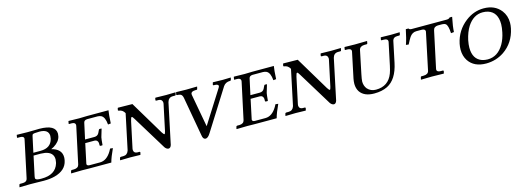

<svg xmlns="http://www.w3.org/2000/svg" viewBox="-8 -1096 4697 1730"><g transform="rotate(-15 2341.0 -231.0)"><path d="M261.2 -411.1 230 -267.1H296.9Q393.1 -267.1 413.1 -346.7Q413.6 -349.6 414.1 -351.1Q417 -364.7 417 -375Q415.5 -436.5 332 -437Q275.4 -437 267.6 -428.7Q263.7 -423.3 261.2 -411.1ZM225.1 -242.2 186 -59.1Q184.1 -46.9 184.1 -43Q184.1 -25.9 220.2 -23.4Q230 -22.9 242.2 -22.9Q372.1 -22.9 402.3 -121.1Q404.3 -127 404.8 -131.8Q407.7 -145.5 408.2 -158.2Q408.2 -224.6 330.6 -238.8Q312.5 -241.7 292 -242.2ZM34.2 -22Q37.6 -27.3 41 -27.8H64Q99.6 -27.8 108.4 -49.8Q110.4 -55.2 111.8 -61L184.1 -400.9Q186 -411.1 186 -414.1Q184.1 -433.6 150.9 -434.1H127Q123 -435.5 123 -438L127 -461.9Q196.8 -460 227.1 -460Q239.7 -460 281.7 -460.9Q324.7 -461.9 337.9 -461.9Q488.3 -460.9 488.8 -376Q488.8 -373 485.8 -352.1Q476.1 -304.7 419.9 -270Q406.7 -262.2 394 -256.8Q487.3 -233.9 487.8 -157.2Q487.3 -139.6 483.9 -125Q465.8 -39.1 359.9 -10.7Q315.4 1 256.8 1Q223.1 1 168 -0.5Q138.7 -1 128.9 -1L28.8 1Z M982.9 -461.9Q976.1 -424.3 972.2 -341.8L945.8 -338.9Q939.9 -409.7 906.7 -426.8Q892.1 -433.6 874 -434.1H775.9Q747.6 -432.6 743.2 -410.2L710.9 -262.2H797.9Q828.1 -262.2 840.8 -286.6Q842.3 -290 843.8 -293L854 -314Q856.9 -319.3 860.8 -319.8H877.9Q879.9 -318.4 879.9 -316.9Q858.9 -247.6 857.9 -243.2Q854 -224.1 850.1 -173.8L847.2 -170.9H830.1Q824.7 -172.4 823.7 -176.8V-199.2Q819.3 -228.5 792 -230H704.1L666 -50.8Q666 -49.8 665.5 -47.4Q665 -44.9 665 -43.9Q667 -28.3 689.9 -27.8H788.1Q851.1 -27.8 895.5 -102.5Q901.9 -112.8 907.7 -125L933.1 -122.1Q897.9 -46.9 885.7 0H684.1L611.8 -1L512.7 1L510.7 -1L516.1 -22.9Q520 -27.3 522.9 -27.8H545.9Q585.9 -29.3 592.8 -60.1L666 -400.9Q667 -405.8 667 -411.1Q665 -433.6 632.8 -434.1H608.9Q605.5 -434.1 604.5 -435.5Q604.5 -437 605 -438L608.9 -460L610.8 -461.9L710 -460L782.7 -461.9Z M1523.4 -390.1 1444.3 -15.1Q1436.5 11.2 1417.5 12.2Q1397.9 10.7 1383.3 -9.8L1190.4 -325.2Q1176.8 -349.1 1169.4 -349.1Q1162.1 -349.1 1154.8 -315.9Q1154.3 -314.5 1154.3 -314L1102.5 -70.8Q1101.6 -65.9 1101.6 -59.1Q1103.5 -29.3 1135.3 -27.8H1156.2Q1161.1 -25.9 1162.6 -22L1157.7 -1L1155.3 1Q1154.3 1 1063.5 -1L970.7 1L967.3 -1L972.7 -22Q974.6 -26.9 983.4 -27.8H1004.4Q1042 -27.8 1054.7 -64.5Q1055.7 -68.4 1056.6 -70.8L1125.5 -397Q1106.4 -431.2 1072.3 -434.1Q1064.9 -435.5 1064.5 -439.9L1068.4 -459L1071.3 -461.9L1205.6 -460L1393.6 -146Q1407.7 -124 1414.6 -123Q1420.9 -125 1426.3 -148.9L1477.5 -390.1Q1478.5 -394 1478.5 -400.9Q1476.1 -432.6 1444.3 -434.1H1423.3Q1416 -435.1 1414.6 -439L1418.5 -460L1423.3 -461.9Q1424.3 -461.9 1520.5 -460L1605.5 -461.9L1608.4 -460.9L1603.5 -439Q1602.1 -435.1 1596.7 -434.1H1575.7Q1535.2 -434.1 1523.9 -392.6Q1523.4 -391.1 1523.4 -390.1Z M1993.2 -398.9Q2000 -409.2 2000.5 -417Q1998.5 -433.6 1965.3 -434.1H1956.5Q1951.7 -435.5 1950.2 -439L1955.6 -460L1957.5 -461.9Q1958.5 -461.9 2050.3 -460Q2050.3 -460 2122.6 -461.9L2123.5 -460L2118.2 -439Q2117.2 -435.1 2109.4 -434.1Q2066.9 -434.1 2044.9 -401.4Q2042 -397 2038.6 -391.1L1809.6 -27.8Q1785.6 12.2 1762.2 12.2Q1738.3 10.7 1733.4 -27.8L1668.5 -393.1Q1663.1 -421.4 1647 -428.7Q1634.8 -433.6 1616.2 -434.1Q1609.9 -435.1 1608.4 -439L1613.3 -460.9L1614.3 -461.9Q1615.2 -461.9 1708.5 -460L1807.1 -461.9L1809.6 -460.9L1804.2 -439Q1802.7 -434.6 1797.4 -434.1H1786.1Q1745.1 -433.1 1744.1 -410.2V-401.9L1800.3 -94.2Z M2525.4 -461.9Q2518.6 -424.3 2514.6 -341.8L2488.3 -338.9Q2482.4 -409.7 2449.2 -426.8Q2434.6 -433.6 2416.5 -434.1H2318.4Q2290 -432.6 2285.6 -410.2L2253.4 -262.2H2340.3Q2370.6 -262.2 2383.3 -286.6Q2384.8 -290 2386.2 -293L2396.5 -314Q2399.4 -319.3 2403.3 -319.8H2420.4Q2422.4 -318.4 2422.4 -316.9Q2401.4 -247.6 2400.4 -243.2Q2396.5 -224.1 2392.6 -173.8L2389.6 -170.9H2372.6Q2367.2 -172.4 2366.2 -176.8V-199.2Q2361.8 -228.5 2334.5 -230H2246.6L2208.5 -50.8Q2208.5 -49.8 2208 -47.4Q2207.5 -44.9 2207.5 -43.9Q2209.5 -28.3 2232.4 -27.8H2330.6Q2393.6 -27.8 2438 -102.5Q2444.3 -112.8 2450.2 -125L2475.6 -122.1Q2440.4 -46.9 2428.2 0H2226.6L2154.3 -1L2055.2 1L2053.2 -1L2058.6 -22.9Q2062.5 -27.3 2065.4 -27.8H2088.4Q2128.4 -29.3 2135.3 -60.1L2208.5 -400.9Q2209.5 -405.8 2209.5 -411.1Q2207.5 -433.6 2175.3 -434.1H2151.4Q2147.9 -434.1 2147 -435.5Q2147 -437 2147.5 -438L2151.4 -460L2153.3 -461.9L2252.4 -460L2325.2 -461.9Z M3065.9 -390.1 2986.8 -15.1Q2979 11.2 2960 12.2Q2940.4 10.7 2925.8 -9.8L2732.9 -325.2Q2719.2 -349.1 2711.9 -349.1Q2704.6 -349.1 2697.3 -315.9Q2696.8 -314.5 2696.8 -314L2645 -70.8Q2644 -65.9 2644 -59.1Q2646 -29.3 2677.7 -27.8H2698.7Q2703.6 -25.9 2705.1 -22L2700.2 -1L2697.8 1Q2696.8 1 2606 -1L2513.2 1L2509.8 -1L2515.1 -22Q2517.1 -26.9 2525.9 -27.8H2546.9Q2584.5 -27.8 2597.2 -64.5Q2598.1 -68.4 2599.1 -70.8L2668 -397Q2648.9 -431.2 2614.7 -434.1Q2607.4 -435.5 2606.9 -439.9L2610.8 -459L2613.8 -461.9L2748 -460L2936 -146Q2950.2 -124 2957 -123Q2963.4 -125 2968.8 -148.9L3020 -390.1Q3021 -394 3021 -400.9Q3018.6 -432.6 2986.8 -434.1H2965.8Q2958.5 -435.1 2957 -439L2960.9 -460L2965.8 -461.9Q2966.8 -461.9 3063 -460L3147.9 -461.9L3150.9 -460.9L3146 -439Q3144.5 -435.1 3139.2 -434.1H3118.2Q3077.6 -434.1 3066.4 -392.6Q3065.9 -391.1 3065.9 -390.1Z M3336.9 12.2Q3242.7 12.2 3204.1 -44.9Q3184.6 -75.2 3184.1 -117.2Q3184.6 -143.1 3189 -165L3238.8 -401.9Q3239.7 -406.7 3240.2 -412.1Q3238.3 -433.6 3203.1 -434.1H3185.1Q3180.7 -435.5 3180.2 -439L3184.1 -460L3186 -461.9Q3187 -461.9 3281.2 -460L3394 -461.9L3395 -460L3391.1 -439Q3388.2 -434.6 3383.8 -434.1H3362.8Q3321.3 -433.1 3313 -401.9L3268.1 -186Q3258.3 -139.6 3257.8 -118.2Q3258.8 -78.1 3281.2 -50.8Q3311.5 -17.1 3359.9 -17.1Q3477.1 -17.1 3517.6 -126Q3527.3 -152.3 3536.1 -193.8L3580.1 -401.9Q3581.1 -406.7 3581.1 -412.1Q3579.1 -433.6 3543.9 -434.1H3522.9Q3519 -435.5 3518.1 -439L3522 -460L3523.9 -461.9Q3524.9 -461.9 3619.1 -460L3698.2 -461.9L3699.2 -460L3694.8 -439Q3692.4 -434.6 3688 -434.1H3669.9Q3633.8 -434.1 3625.5 -407.2Q3624.5 -404.3 3624 -401.9L3583 -207Q3551.8 -59.1 3460 -13.2Q3408.7 12.2 3336.9 12.2Z M4087.9 -432.1H4046.9Q4009.3 -430.7 4002.9 -397L3930.7 -59.1Q3929.7 -55.2 3929.7 -48.8Q3931.6 -28.3 3965.8 -27.8H3986.8Q3991.2 -26.4 3992.7 -22L3987.8 -1L3985.8 1Q3984.9 1 3876 -1Q3876 -1 3775.9 1L3773.9 -1L3778.8 -22Q3780.3 -26.9 3785.6 -27.8H3806.6Q3849.1 -28.8 3856 -59.1L3927.7 -398.9Q3929.7 -407.2 3929.7 -410.2Q3927.7 -431.6 3897.9 -432.1H3846.7Q3808.1 -432.1 3783.2 -395.5Q3770.5 -376.5 3749 -334L3724.1 -336.9Q3742.7 -388.7 3759.8 -474.1H3784.7Q3788.6 -462.9 3810.1 -461.9H4137.7Q4161.1 -462.4 4168 -474.1H4191.9Q4173.8 -385.7 4171.9 -336.9L4144 -334Q4140.1 -408.2 4119.6 -423.3Q4107.4 -432.1 4087.9 -432.1Z M4467.3 -441.9Q4380.9 -441.9 4324.7 -355.5Q4293 -305.2 4277.3 -233.9Q4269.5 -193.4 4269.5 -164.1Q4269.5 -56.2 4351.6 -27.8Q4375.5 -20 4403.3 -20Q4498 -20 4554.2 -116.7Q4580.1 -162.1 4592.3 -221.2Q4601.1 -263.2 4601.6 -295.9Q4601.6 -408.2 4516.1 -435.1Q4493.2 -441.9 4467.3 -441.9ZM4676.3 -234.9Q4649.4 -107.4 4547.9 -38.1Q4473.1 11.7 4381.3 12.2Q4268.6 12.2 4217.3 -64.5Q4189 -107.9 4188.5 -166Q4188.5 -192.9 4194.3 -222.2Q4219.7 -340.8 4314.5 -414.1Q4392.1 -474.1 4484.4 -474.1Q4588.4 -474.1 4644.5 -402.8Q4682.1 -354 4682.1 -288.1Q4682.1 -262.7 4676.3 -234.9Z"/></g></svg>

Font: Linux Libertine Capitals O
Style: Bold Italic Samll Caps
Weight: 400
Italic angle: -12°
Designer: Philipp H. Poll
Foundry: Philipp H. Poll
Version: Version 5.0.4